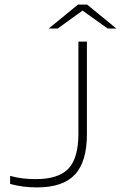

<svg xmlns="http://www.w3.org/2000/svg" viewBox="-20 -808 526 835"><path d="M321 -227V-627H358V-225Q358 -105 306 -49Q254 7 141 7Q109 7 82 3.5Q55 0 24 -8V-43Q54 -35 80 -32Q106 -29 135 -29Q235 -29 278 -75Q321 -121 321 -227ZM486 -684H448L339 -762L231 -684H192L319 -788H359Z"/></svg>

Font: Blinker ExtraLight
Style: Regular
Weight: 200
Designer: Juergen Huber
Foundry: supertype
Version: Version 1.017;hotconv 1.0.117;makeotfexe 2.5.65602